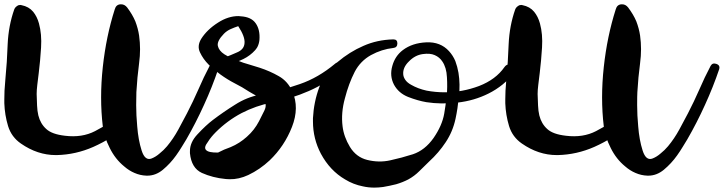

<svg xmlns="http://www.w3.org/2000/svg" viewBox="-23 -774 3366 893"><path d="M77.1 -750Q111.3 -743.2 130.9 -719.7Q149.4 -697.3 158.2 -665Q171.9 -615.2 168 -552.7Q164.1 -490.2 157.2 -434.6Q153.3 -404.3 150.4 -378.9Q147.5 -354.5 147.5 -336.9Q148.4 -307.6 149.4 -283.2Q150.4 -257.8 155.3 -237.3Q165 -198.2 192.4 -173.8Q218.8 -149.4 279.3 -142.6Q358.4 -132.8 418.9 -164.1Q478.5 -196.3 543 -233.4Q560.5 -243.2 575.2 -226.6Q582 -217.8 582 -210.9Q582 -202.1 573.2 -195.3Q538.1 -164.1 497.1 -136.7Q455.1 -110.4 411.1 -90.8Q329.1 -54.7 241.2 -52.7Q238.3 -52.7 236.3 -52.7Q151.4 -52.7 74.2 -106.4Q30.3 -136.7 14.6 -187.5Q-1 -239.3 -2.9 -293.9Q-2.9 -303.7 -2.9 -312.5Q-2.9 -333 -2 -352.5Q0 -380.9 2 -405.3Q9.8 -484.4 12.7 -569.3Q16.6 -654.3 43 -729.5Q46.9 -740.2 56.6 -746.1Q62.5 -751 71.3 -751Q74.2 -750 77.1 -750ZM568.4 -739.3Q592.8 -707 606.4 -674.8Q619.1 -641.6 624 -608.4Q632.8 -545.9 624 -480.5Q615.2 -414.1 611.3 -345.7Q610.4 -331.1 610.4 -285.2Q610.4 -238.3 615.2 -186.5Q620.1 -123 635.7 -74.2Q651.4 -24.4 682.6 -37.1Q702.1 -44.9 719.7 -60.5Q738.3 -75.2 753.9 -93.8Q783.2 -128.9 806.6 -171.9Q829.1 -213.9 846.7 -247.1Q875 -301.8 899.4 -357.4Q923.8 -414.1 952.1 -467.8Q960.9 -483.4 979.5 -476.6Q993.2 -471.7 993.2 -460Q993.2 -457 992.2 -453.1Q963.9 -369.1 925.8 -286.1Q887.7 -202.1 843.8 -126Q834 -110.4 822.3 -90.8Q810.5 -71.3 795.9 -50.8Q769.5 -13.7 734.4 15.6Q701.2 43 662.1 43Q660.2 43 658.2 43Q628.9 42 602.5 30.3Q577.1 19.5 554.7 0Q512.7 -34.2 487.3 -85.9Q460.9 -137.7 455.1 -186.5Q447.3 -252 447.3 -321.3Q447.3 -389.6 455.1 -461.9Q470.7 -605.5 510.7 -730.5Q516.6 -752 536.1 -753.9Q538.1 -753.9 541 -753.9Q556.6 -753.9 568.4 -739.3Z M1022.5 -506.8Q1036.1 -511.7 1049.8 -517.6Q1063.5 -523.4 1077.1 -529.3Q1112.3 -543 1114.3 -573.2Q1117.2 -603.5 1085 -652.3Q1067.4 -646.5 1049.8 -638.7Q1032.2 -630.9 1018.6 -617.2Q985.4 -583 990.2 -560.5Q995.1 -538.1 1020.5 -521.5Q1034.2 -512.7 1050.8 -505.9Q1067.4 -498 1085 -491.2Q1108.4 -481.4 1133.8 -474.6Q1159.2 -466.8 1184.6 -459Q1232.4 -443.4 1273.4 -419.9Q1315.4 -396.5 1336.9 -348.6Q1370.1 -273.4 1335 -183.6Q1299.8 -93.8 1231.4 -28.3Q1185.5 14.6 1131.8 40Q1087.9 60.5 1044.9 59.6Q1035.2 59.6 1026.4 58.6Q965.8 52.7 916 30.3Q867.2 7.8 860.4 -61.5Q860.4 -66.4 860.4 -71.3Q860.4 -112.3 895.5 -149.4Q934.6 -191.4 966.8 -215.8Q1015.6 -252.9 1070.3 -287.1Q1125 -322.3 1187.5 -334Q1284.2 -352.5 1371.1 -382.8Q1457 -412.1 1535.2 -477.5Q1550.8 -491.2 1566.4 -476.6Q1574.2 -468.8 1574.2 -461.9Q1574.2 -454.1 1566.4 -447.3Q1494.1 -385.7 1413.1 -350.6Q1333 -315.4 1240.2 -296.9Q1167 -282.2 1100.6 -248Q1034.2 -212.9 980.5 -159.2Q969.7 -148.4 960.9 -137.7Q951.2 -126 943.4 -113.3Q923.8 -87.9 935.5 -76.2Q947.3 -63.5 991.2 -64.5Q1004.9 -71.3 1019.5 -78.1Q1035.2 -84 1049.8 -89.8Q1091.8 -107.4 1126 -138.7Q1160.2 -168.9 1181.6 -210Q1191.4 -229.5 1207 -260.7Q1221.7 -292 1199.2 -309.6Q1183.6 -321.3 1168 -329.1Q1151.4 -337.9 1135.7 -347.7Q1103.5 -369.1 1068.4 -386.7Q1034.2 -404.3 1002 -427.7Q990.2 -436.5 975.6 -448.2Q960.9 -460 947.3 -473.6Q921.9 -499 907.2 -530.3Q892.6 -560.5 913.1 -593.8Q940.4 -636.7 991.2 -668.9Q1038.1 -699.2 1085.9 -699.2Q1090.8 -699.2 1096.7 -698.2Q1145.5 -695.3 1166 -666Q1187.5 -635.7 1183.6 -587.9Q1181.6 -569.3 1173.8 -554.7Q1165 -540 1151.4 -528.3Q1127 -505.9 1092.8 -492.2Q1059.6 -478.5 1033.2 -468.8Q1014.6 -461.9 1009.8 -481.4Q1003.9 -500 1022.5 -506.8Z M1805.7 -550.8Q1752 -544.9 1702.1 -517.6Q1653.3 -490.2 1627 -440.4Q1598.6 -384.8 1581.1 -316.4Q1562.5 -249 1570.3 -186.5Q1576.2 -137.7 1604.5 -90.8Q1633.8 -43 1684.6 -30.3Q1739.3 -16.6 1792 -28.3Q1845.7 -40 1897.5 -56.6Q1953.1 -75.2 1993.2 -131.8Q2033.2 -189.5 2043 -245.1Q2044.9 -260.7 2048.8 -282.2Q2051.8 -303.7 2054.7 -327.1Q2058.6 -370.1 2055.7 -415Q2053.7 -460 2034.2 -488.3Q2021.5 -507.8 1999 -517.6Q1977.5 -527.3 1943.4 -522.5Q1907.2 -517.6 1878.9 -488.3Q1849.6 -460 1852.5 -427.7Q1853.5 -415 1862.3 -402.3Q1871.1 -389.6 1888.7 -379.9Q1920.9 -361.3 1960.9 -352.5Q2002 -344.7 2045.9 -344.7Q2127 -344.7 2205.1 -374Q2283.2 -404.3 2323.2 -461.9Q2336.9 -481.4 2358.4 -469.7Q2372.1 -462.9 2372.1 -452.1Q2372.1 -446.3 2367.2 -438.5Q2344.7 -405.3 2314.5 -380.9Q2284.2 -356.4 2249 -338.9Q2182.6 -305.7 2105.5 -296.9Q2028.3 -288.1 1960 -298.8Q1919.9 -305.7 1875 -323.2Q1831.1 -340.8 1809.6 -379.9Q1788.1 -420.9 1801.8 -467.8Q1814.5 -513.7 1850.6 -541Q1894.5 -574.2 1960 -577.1Q2025.4 -580.1 2065.4 -536.1Q2084 -515.6 2094.7 -490.2Q2104.5 -463.9 2109.4 -435.5Q2118.2 -381.8 2111.3 -324.2Q2105.5 -266.6 2095.7 -221.7Q2083 -162.1 2049.8 -112.3Q2017.6 -63.5 1972.7 -22.5Q1949.2 0 1926.8 22.5Q1904.3 44.9 1876 60.5Q1849.6 74.2 1819.3 83Q1788.1 90.8 1758.8 95.7Q1737.3 98.6 1717.8 98.6Q1690.4 98.6 1665 92.8Q1620.1 84 1582 60.5Q1511.7 19.5 1469.7 -58.6Q1432.6 -128.9 1432.6 -209Q1432.6 -216.8 1432.6 -224.6Q1436.5 -299.8 1461.9 -368.2Q1487.3 -436.5 1546.9 -485.4Q1603.5 -533.2 1667 -560.5Q1730.5 -588.9 1805.7 -590.8Q1805.7 -590.8 1806.6 -590.8Q1825.2 -590.8 1825.2 -572.3Q1825.2 -552.7 1805.7 -550.8Z M2407.2 -750Q2441.4 -743.2 2460.9 -719.7Q2479.5 -697.3 2488.3 -665Q2502 -615.2 2498 -552.7Q2494.1 -490.2 2487.3 -434.6Q2483.4 -404.3 2480.5 -378.9Q2477.5 -354.5 2477.5 -336.9Q2478.5 -307.6 2479.5 -283.2Q2480.5 -257.8 2485.4 -237.3Q2495.1 -198.2 2522.5 -173.8Q2548.8 -149.4 2609.4 -142.6Q2688.5 -132.8 2749 -164.1Q2808.6 -196.3 2873 -233.4Q2890.6 -243.2 2905.3 -226.6Q2912.1 -217.8 2912.1 -210.9Q2912.1 -202.1 2903.3 -195.3Q2868.2 -164.1 2827.1 -136.7Q2785.2 -110.4 2741.2 -90.8Q2659.2 -54.7 2571.3 -52.7Q2568.4 -52.7 2566.4 -52.7Q2481.4 -52.7 2404.3 -106.4Q2360.4 -136.7 2344.7 -187.5Q2329.1 -239.3 2327.1 -293.9Q2327.1 -303.7 2327.1 -312.5Q2327.1 -333 2328.1 -352.5Q2330.1 -380.9 2332 -405.3Q2339.8 -484.4 2342.8 -569.3Q2346.7 -654.3 2373 -729.5Q2377 -740.2 2386.7 -746.1Q2392.6 -751 2401.4 -751Q2404.3 -750 2407.2 -750ZM2898.4 -739.3Q2922.9 -707 2936.5 -674.8Q2949.2 -641.6 2954.1 -608.4Q2962.9 -545.9 2954.1 -480.5Q2945.3 -414.1 2941.4 -345.7Q2940.4 -331.1 2940.4 -285.2Q2940.4 -238.3 2945.3 -186.5Q2950.2 -123 2965.8 -74.2Q2981.4 -24.4 3012.7 -37.1Q3032.2 -44.9 3049.8 -60.5Q3068.4 -75.2 3084 -93.8Q3113.3 -128.9 3136.7 -171.9Q3159.2 -213.9 3176.8 -247.1Q3205.1 -301.8 3229.5 -357.4Q3253.9 -414.1 3282.2 -467.8Q3291 -483.4 3309.6 -476.6Q3323.2 -471.7 3323.2 -460Q3323.2 -457 3322.3 -453.1Q3293.9 -369.1 3255.9 -286.1Q3217.8 -202.1 3173.8 -126Q3164.1 -110.4 3152.3 -90.8Q3140.6 -71.3 3126 -50.8Q3099.6 -13.7 3064.5 15.6Q3031.2 43 2992.2 43Q2990.2 43 2988.3 43Q2959 42 2932.6 30.3Q2907.2 19.5 2884.8 0Q2842.8 -34.2 2817.4 -85.9Q2791 -137.7 2785.2 -186.5Q2777.3 -252 2777.3 -321.3Q2777.3 -389.6 2785.2 -461.9Q2800.8 -605.5 2840.8 -730.5Q2846.7 -752 2866.2 -753.9Q2868.2 -753.9 2871.1 -753.9Q2886.7 -753.9 2898.4 -739.3Z"/></svg>

Font: Digory Doodles
Style: Regular
Weight: 400
Designer: Holds Worth Design
Version: Version 1.0